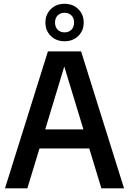

<svg xmlns="http://www.w3.org/2000/svg" viewBox="-20 -1018 698 1038"><path d="M7 0 239 -740H418.5L650.5 0H528L462.5 -215.5H193.5L128 0ZM224.5 -318.5H431L327.5 -658.5ZM329 -795Q284 -795 254.8 -823.5Q225.5 -852 225.5 -896Q225.5 -940 254.8 -968.8Q284 -997.5 329 -997.5Q374 -997.5 403.2 -968.8Q432.5 -940 432.5 -896Q432.5 -852 403.2 -823.5Q374 -795 329 -795ZM329 -843Q351.5 -843 366 -857.2Q380.5 -871.5 380.5 -896Q380.5 -920.5 366 -934.8Q351.5 -949 329 -949Q306.5 -949 292 -934.8Q277.5 -920.5 277.5 -896Q277.5 -871.5 292 -857.2Q306.5 -843 329 -843Z"/></svg>

Font: Encode Sans Semi Condensed SemiBold
Style: Regular
Weight: 600
Width: 4
Designer: Multiple Designers
Foundry: Impallari Type
Version: Version 3.000; ttfautohint (v1.8.3) -l 8 -r 50 -G 200 -x 14 